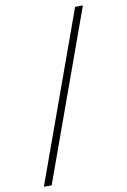

<svg xmlns="http://www.w3.org/2000/svg" viewBox="-117 -1015 833 1263"><g transform="rotate(-10 300.0 -383.0)"><path d="M70 182 478 -948H530L122 182Z"/></g></svg>

Font: Victor Mono Thin Thin
Style: Regular
Weight: 250
Monospace: yes
Version: Version 1.561;gftools[0.9.30]